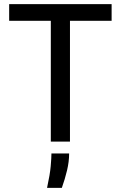

<svg xmlns="http://www.w3.org/2000/svg" viewBox="-20 -680 581 922"><path d="M224 0V-660H316V0ZM24 -580V-660H516V-580ZM206 222Q220 158 223.5 118Q227 78 227 57H312Q312 96 302 138Q292 180 277 222Z"/></svg>

Font: Bricolage Grotesque 20pt
Style: Regular
Weight: 400
Version: Version 1.001;gftools[0.9.33.dev8+g029e19f]